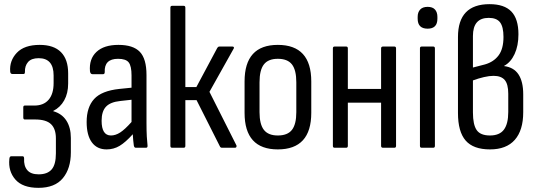

<svg xmlns="http://www.w3.org/2000/svg" viewBox="-20 -711 2587 924"><path d="M165 193Q89 193 54 153Q19 113 25 54Q26 41 34 41H89Q96 41 96 52Q94 87 111 107.5Q128 128 166 128Q208 128 228.5 104.5Q249 81 249 27V-45Q249 -91 225.5 -113.5Q202 -136 149 -136H99Q92 -136 92 -146V-194Q92 -203 99 -203H145Q190 -203 214 -231Q238 -259 238 -311V-348Q238 -431 166 -431Q131 -431 115 -412.5Q99 -394 100 -365Q100 -355 94 -355H39Q30 -355 29 -367Q25 -419 61 -457Q97 -495 171 -495Q239 -495 273.5 -460Q308 -425 308 -358V-309Q308 -262 289 -228Q270 -194 236 -177V-176Q278 -164 299.5 -130.5Q321 -97 321 -47V22Q321 100 282.5 146.5Q244 193 165 193Z M493 8Q447 8 422 -26Q397 -60 397 -124Q397 -195 433 -234.5Q469 -274 554 -283L613 -289V-348Q613 -393 599.5 -410.5Q586 -428 548 -428Q481 -428 484 -364Q484 -354 476 -354H425Q415 -354 413 -368Q408 -427 444 -461Q480 -495 550 -495Q621 -495 653 -461.5Q685 -428 685 -350V-120Q685 -81 686.5 -54Q688 -27 690 -11Q691 0 683 0H633Q626 0 624 -11Q621 -32 619 -65Q584 -26 555.5 -9Q527 8 493 8ZM469 -130Q469 -59 514 -59Q536 -59 558.5 -73.5Q581 -88 613 -124V-231L559 -225Q511 -220 490 -197.5Q469 -175 469 -130Z M1118 -11Q1119 -7 1117.5 -3.5Q1116 0 1111 0H1048Q1041 0 1038 -7L926 -229H872V-9Q872 0 864 0H808Q800 0 800 -9V-674Q800 -683 808 -683H864Q872 -683 872 -674V-292H925L1026 -481Q1030 -487 1036 -487H1099Q1104 -487 1105.5 -483.5Q1107 -480 1104 -476L988 -269Z M1317 8Q1157 8 1157 -168V-319Q1157 -495 1317 -495Q1478 -495 1478 -319V-168Q1478 8 1317 8ZM1317 -59Q1364 -59 1385 -86Q1406 -113 1406 -171V-315Q1406 -374 1385 -401Q1364 -428 1317 -428Q1271 -428 1250 -401Q1229 -374 1229 -315V-171Q1229 -113 1250 -86Q1271 -59 1317 -59Z M1590 0Q1582 0 1582 -9V-478Q1582 -487 1590 -487H1646Q1654 -487 1654 -478V-283H1814V-478Q1814 -487 1823 -487H1878Q1886 -487 1886 -478V-9Q1886 0 1878 0H1823Q1814 0 1814 -9V-217H1654V-9Q1654 0 1646 0Z M2009 0Q2001 0 2001 -9V-478Q2001 -487 2009 -487H2065Q2073 -487 2073 -478V-9Q2073 0 2065 0ZM2038 -573Q1990 -573 1990 -621V-630Q1990 -652 2002 -665Q2014 -678 2038 -678Q2062 -678 2073.5 -665Q2085 -652 2085 -630V-621Q2085 -573 2038 -573Z M2338 8Q2258 8 2221 -34.5Q2184 -77 2184 -167V-533Q2184 -691 2336 -691Q2407 -691 2441 -655.5Q2475 -620 2475 -546Q2475 -491 2456.5 -451Q2438 -411 2406 -394V-393Q2453 -387 2475.5 -352.5Q2498 -318 2498 -257V-171Q2498 -84 2457.5 -38Q2417 8 2338 8ZM2256 -386 2314 -401Q2356 -413 2379.5 -444.5Q2403 -476 2403 -533Q2403 -582 2386.5 -603.5Q2370 -625 2332 -625Q2256 -625 2256 -538ZM2338 -59Q2384 -59 2405 -87Q2426 -115 2426 -172V-260Q2426 -306 2409 -326Q2392 -346 2355 -346Q2335 -346 2309 -340Q2283 -334 2256 -324V-170Q2256 -111 2274 -85Q2292 -59 2338 -59Z"/></svg>

Font: Sofia Sans Cond
Style: Regular
Weight: 400
Width: 3
Designer: Botio Nikoltchev, Ani Petrova
Foundry: lettersoup
Version: Version 4.100; ttfautohint (v1.8.3)